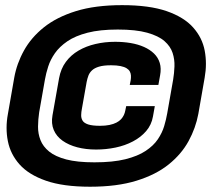

<svg xmlns="http://www.w3.org/2000/svg" viewBox="-20 -698 812 728"><path d="M321.5 10Q424 10 497.5 -12.8Q571 -35.5 619.5 -74.5Q668 -113.5 695 -163Q722 -212.5 732 -266L756 -403.5Q765.5 -456.5 756.2 -505.8Q747 -555 712.2 -594Q677.5 -633 611.8 -655.8Q546 -678.5 443 -678.5Q341 -678.5 267.8 -655.8Q194.5 -633 146.2 -594.2Q98 -555.5 70.8 -506.2Q43.5 -457 34 -403.5L10 -266Q0 -212.5 9.8 -163Q19.5 -113.5 54.2 -74.5Q89 -35.5 154.2 -12.8Q219.5 10 321.5 10ZM338 -82.5Q272.5 -82.5 231 -93.5Q189.5 -104.5 166.2 -123.5Q143 -142.5 133.5 -166.8Q124 -191 124.2 -218Q124.5 -245 128.5 -272L150.5 -397Q154.5 -420 162.8 -445.8Q171 -471.5 188.2 -496.2Q205.5 -521 235.5 -541.5Q265.5 -562 312.2 -574Q359 -586 426.5 -586Q495 -586 538 -574Q581 -562 603.8 -542Q626.5 -522 634.5 -497.2Q642.5 -472.5 641.5 -446.2Q640.5 -420 636.5 -396L614 -268Q610 -245 602.5 -219.8Q595 -194.5 578.5 -170Q562 -145.5 532.2 -125.8Q502.5 -106 455.2 -94.2Q408 -82.5 338 -82.5ZM344.5 -131Q382 -131 418 -138.5Q454 -146 484 -161.8Q514 -177.5 534.2 -201Q554.5 -224.5 560 -256.5L567 -295.5H458.5L455 -278.5Q453.5 -270 449.5 -261.5Q445.5 -253 438.8 -245.8Q432 -238.5 421.2 -233Q410.5 -227.5 395 -224.2Q379.5 -221 359 -221Q330 -221 314.2 -226.2Q298.5 -231.5 293 -240.8Q287.5 -250 287.8 -261.5Q288 -273 290.5 -285.5L308.5 -387Q311 -400 315.2 -411.2Q319.5 -422.5 328.8 -431.2Q338 -440 355.2 -445.2Q372.5 -450.5 401 -450.5Q422.5 -450.5 437 -447.5Q451.5 -444.5 460 -439.2Q468.5 -434 472.2 -427Q476 -420 476.5 -411.5Q477 -403 475.5 -393.5L472 -376H580.5L587 -412Q592 -438.5 585.8 -459.2Q579.5 -480 564 -495Q548.5 -510 526 -520Q503.5 -530 475.5 -534.8Q447.5 -539.5 416.5 -539.5Q377.5 -539.5 342 -531.2Q306.5 -523 277.8 -506.2Q249 -489.5 229.8 -463.5Q210.5 -437.5 204 -401.5L179 -260.5Q173.5 -229.5 183.8 -205.2Q194 -181 217.2 -164.5Q240.5 -148 273 -139.5Q305.5 -131 344.5 -131Z"/></svg>

Font: Anybody UltraCondensed Thin ExtraBold
Style: Italic
Weight: 800
Italic angle: -10°
Version: Version 1.111